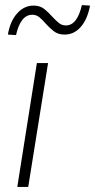

<svg xmlns="http://www.w3.org/2000/svg" viewBox="-20 -735 374 755"><path d="M48 0 125 -487H169L91 0ZM43 -597 11 -599Q20 -652 47.5 -682.5Q75 -713 112 -713Q138 -713 155 -699Q172 -685 186 -669Q199 -655 211 -645Q223 -635 239 -635Q262 -635 277.5 -655.5Q293 -676 302 -715L334 -713Q324 -659 297.5 -629Q271 -599 234 -599Q208 -599 190.5 -613Q173 -627 159 -643Q147 -657 135 -667Q123 -677 107 -677Q84 -677 68 -657Q52 -637 43 -597Z"/></svg>

Font: Nunito Sans 10pt SemiCondensed ExtraLight
Style: Italic
Weight: 250
Width: 4
Italic angle: -9°
Designer: Vernon Adams
Foundry: Vernon Adams
Version: Version 3.101;gftools[0.9.27]